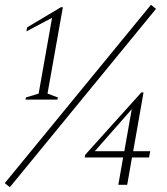

<svg xmlns="http://www.w3.org/2000/svg" viewBox="-24 -770 694 800"><path d="M82 -355 84 -364 137 -380 193 -696 86 -639 89 -656 230 -740H238L174 -380L217 -364L215 -355ZM-4 -7 605 -750 626 -733 17 10ZM469 0 489 -114H329L331 -125L565 -385H574L531 -140H602L597 -114H526L506 0ZM371 -140H494L525 -315Z"/></svg>

Font: Spectral SC ExtraLight
Style: Italic
Weight: 275
Italic angle: -10°
Designer: Jean-Baptiste Levee
Foundry: Production Type
Version: Version 2.001